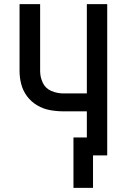

<svg xmlns="http://www.w3.org/2000/svg" viewBox="-20 -755 616 933"><path d="M337 158H432V0H501V-735H402V-301H288Q258 -301 229.5 -313Q201 -325 188 -352.5Q175 -380 175 -410V-735H75V-410Q75 -377 83.5 -345Q92 -313 112 -286.5Q132 -260 161 -243Q190 -226 222.5 -220Q255 -214 288 -214H402V-87H337Z"/></svg>

Font: Iosevka Sparkle Medium
Style: Regular
Weight: 500
Designer: Belleve Invis
Foundry: Belleve Invis
Version: Version 4.5.0; ttfautohint (v1.8.3)